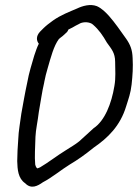

<svg xmlns="http://www.w3.org/2000/svg" viewBox="-20 -625 537 747"><path d="M86 -304C77 -263 70 -221 63 -183C59 -150 52 -116 51 -83C49 -56 47 -23 47 2C48 34 50 69 78 88C101 112 126 99 147 84C182 66 219 35 250 16C285 -5 309 -22 345 -51C399 -88 448 -135 471 -212C480 -241 488 -261 492 -296C496 -332 498 -364 496 -399C495 -431 487 -451 471 -474C449 -505 427 -537 404 -563C392 -576 377 -592 357 -601C331 -611 301 -602 280 -592C250 -579 217 -567 186 -545L166 -530C160 -525 155 -521 150 -516L136 -502C119 -484 122 -466 131 -455C124 -441 119 -426 113 -408C104 -376 93 -344 86 -304ZM131 -189C138 -226 143 -267 152 -304V-305C156 -325 160 -342 165 -358C178 -403 189 -446 209 -473C212 -476 215 -478 224 -485L236 -496C241 -500 244 -504 246 -510L262 -518C270 -523 278 -527 288 -532H289V-533C307 -542 330 -539 341 -530V-529H342C365 -509 380 -487 396 -459C413 -435 428 -420 428 -384C428 -352 431 -323 425 -290C414 -223 388 -155 344 -126C325 -109 304 -89 288 -75C272 -62 257 -54 237 -41C204 -21 167 8 136 26C127 30 126 30 125 30C121 27 119 23 117 15C114 -16 117 -53 118 -93C119 -120 127 -154 131 -189Z"/></svg>

Font: Stray Cat
Style: ExBdCnObl
Weight: 800
Version: Version 1.0